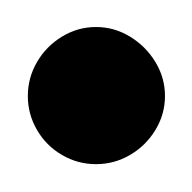

<svg xmlns="http://www.w3.org/2000/svg" viewBox="-20 -1200 140 140"><path d="M0.3 -1130Q0.3 -1116.7 7 -1105.2Q13.7 -1093.7 25.2 -1087Q36.7 -1080.3 50 -1080.3Q63.3 -1080.3 74.8 -1087Q86.3 -1093.7 93.3 -1105.2Q100.3 -1116.7 100.3 -1130Q100.3 -1143.3 93.3 -1154.8Q86.3 -1166.3 74.8 -1173.3Q63.3 -1180.3 50 -1180.3Q36.7 -1180.3 25.2 -1173.3Q13.7 -1166.3 7 -1154.8Q0.3 -1143.3 0.3 -1130Z"/></svg>

Font: Linefont Thin
Style: Regular
Weight: 100
Monospace: yes
Version: Version 3.002;gftools[0.9.33]